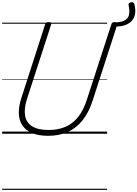

<svg xmlns="http://www.w3.org/2000/svg" viewBox="-20 -1240 1274 1780"><path d="M427 19Q338 19 278.5 -6Q219 -31 188 -77Q157 -123 154.5 -186.5Q152 -250 177 -328L399 -1016Q402 -1026 409 -1030.5Q416 -1035 432 -1035Q446 -1035 452.5 -1030.5Q459 -1026 455 -1015L230 -322Q202 -234 212.5 -169Q223 -104 277 -69.5Q331 -35 431 -35Q521 -35 589.5 -65.5Q658 -96 706.5 -158.5Q755 -221 785 -315L1013 -1016Q1016 -1026 1022.5 -1030.5Q1029 -1035 1045 -1035Q1074 -1035 1068 -1015L840 -311Q805 -201 747.5 -127.5Q690 -54 610.5 -17.5Q531 19 427 19ZM1224 -1206Q1237 -1162 1233.5 -1123Q1230 -1084 1208 -1054.5Q1186 -1025 1143.5 -1008.5Q1101 -992 1037 -994L1049 -1032Q1112 -1035 1142 -1054.5Q1172 -1074 1177.5 -1109.5Q1183 -1145 1172 -1192Q1169 -1202 1175.5 -1209Q1182 -1216 1192.5 -1218.5Q1203 -1221 1212 -1218Q1221 -1215 1224 -1206ZM0 510H973V520H0ZM0 -20H973V0H0ZM0 -505H973V-500H0ZM0 -1030H973V-1020H0Z"/></svg>

Font: Playwrite CO Guides
Style: Regular
Weight: 400
Designer: Veronika Burian, José Scaglione
Foundry: TypeTogether
Version: Version 1.003